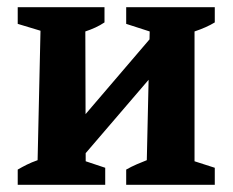

<svg xmlns="http://www.w3.org/2000/svg" viewBox="-20 -511 645 531"><path d="M160 -21 153 -121 455 -474V-365ZM29 0V-42Q41 -49 54 -55.5Q67 -62 84 -68L92 -426L29 -445V-491H269V-449Q257 -441 244 -435Q231 -429 216 -424L217 -65L271 -47V0ZM329 0V-42Q343 -50 358 -56.5Q373 -63 386 -68L394 -424L329 -445V-491H574V-449Q551 -435 518 -424V-65L574 -47V0Z"/></svg>

Font: Piazzolla 24pt
Style: Bold
Weight: 700
Designer: Juan Pablo del Peral
Foundry: Huerta Tipografica
Version: Version 2.005